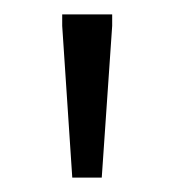

<svg xmlns="http://www.w3.org/2000/svg" viewBox="-20 -718 242 267"><path d="M80.5 -471 66.5 -682V-698H136V-682L121.5 -471Z"/></svg>

Font: Newsreader 9pt Light
Style: Regular
Weight: 300
Designer: Hugues Gentile
Foundry: Production Type
Version: Version 1.003